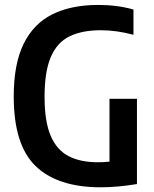

<svg xmlns="http://www.w3.org/2000/svg" viewBox="-20 -770 640 797"><path d="M398 7.5Q220 7.5 128.5 -80Q37 -167.5 37 -369.5Q37 -504.5 78.2 -588.2Q119.5 -672 197.8 -710.8Q276 -749.5 387.5 -749.5Q428 -749.5 464 -744.8Q500 -740 534 -730.5V-625.5Q464 -644.5 398.5 -644.5Q320.5 -644.5 268.8 -619.2Q217 -594 191 -533.5Q165 -473 165 -368Q165 -266 190.2 -206.8Q215.5 -147.5 264.5 -122Q313.5 -96.5 386 -96.5Q410.5 -96.5 434.5 -99V-360H548.5V-6Q467.5 7.5 398 7.5Z"/></svg>

Font: Encode Sans Cnd SmBold
Style: Regular
Weight: 600
Width: 3
Designer: Multiple Designers
Foundry: Impallari Type
Version: Version 3.002; ttfautohint (v1.8.3) -l 8 -r 50 -G 200 -x 14 